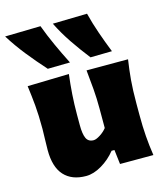

<svg xmlns="http://www.w3.org/2000/svg" viewBox="-136 -865 839 970"><g transform="rotate(-15 284.0 -380.5)"><path d="M194.5 14.5Q120.5 14.5 80.2 -29.5Q40 -73.5 40 -162.5Q40 -195.5 41.2 -220.2Q42.5 -245 42.5 -272.5Q42.5 -345 37.8 -396.5Q33 -448 26 -500.5L243 -506Q236.5 -453 233 -402Q229.5 -351 229.5 -297V-242.5Q229.5 -195.5 240 -173Q250.5 -150.5 278 -150.5Q291 -150.5 312.5 -164.2Q334 -178 347.5 -195.5V-297Q347.5 -351 343.5 -399.5Q339.5 -448 334 -500.5H551Q543 -448 538.5 -396.5Q534 -345 534 -272.5V-214.5Q534 -152 537.8 -102.2Q541.5 -52.5 549.5 0H375L366 -75.5H351Q320 -36.5 277 -11Q234 14.5 194.5 14.5ZM147 -559Q101 -610 58.2 -663.5Q15.5 -717 -19 -772.5L167 -776.5Q187 -722.5 211.5 -668.8Q236 -615 263.5 -561ZM370.5 -559Q330.5 -610 294.2 -663.5Q258 -717 230.5 -772.5L410.5 -776.5Q424 -722.5 442.8 -668.8Q461.5 -615 483 -561Z"/></g></svg>

Font: Commissioner Flair ExtraBold
Style: Regular
Weight: 800
Designer: Kostas Bartsokas
Foundry: Kostas Bartsokas
Version: Version 1.000; ttfautohint (v1.8.3)